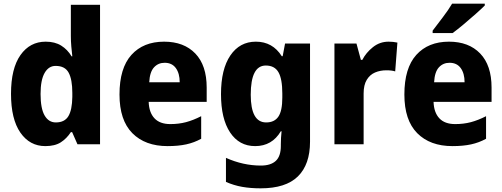

<svg xmlns="http://www.w3.org/2000/svg" viewBox="-20 -786 2736 1046"><path d="M227 10Q142 10 91 -63.5Q40 -137 40 -275Q40 -413 91.5 -486Q143 -559 229 -559Q279 -559 313.5 -537.5Q348 -516 370 -479H374Q371 -503 368.5 -532.5Q366 -562 366 -590V-760H525V0H402L373 -66H366Q343 -31 311 -10.5Q279 10 227 10ZM284 -119Q332 -119 352.5 -153Q373 -187 374 -258V-280Q374 -353 354 -390Q334 -427 283 -427Q245 -427 223 -388.5Q201 -350 201 -274Q201 -195 223 -157Q245 -119 284 -119Z M874 -559Q982 -559 1044 -494.5Q1106 -430 1106 -309V-231H790Q792 -173 821.5 -141.5Q851 -110 908 -110Q954 -110 993.5 -120.5Q1033 -131 1076 -153V-30Q1038 -9 994.5 0.5Q951 10 893 10Q771 10 701 -60.5Q631 -131 631 -271Q631 -415 696 -487Q761 -559 874 -559ZM877 -444Q842 -444 819 -419Q796 -394 793 -338H959Q959 -386 938 -415Q917 -444 877 -444Z M1374 -559Q1465 -559 1515 -480H1520L1533 -549H1669V-14Q1669 110 1603 175Q1537 240 1400 240Q1345 240 1299.5 232Q1254 224 1211 205V74Q1305 116 1401 116Q1455 116 1482.5 90.5Q1510 65 1510 9V0Q1510 -16 1511 -35Q1512 -54 1514 -71H1510Q1462 10 1370 10Q1283 10 1233.5 -64.5Q1184 -139 1184 -273Q1184 -409 1235 -484Q1286 -559 1374 -559ZM1428 -429Q1346 -429 1346 -270Q1346 -119 1430 -119Q1475 -119 1496.5 -150.5Q1518 -182 1518 -254V-277Q1518 -356 1497 -392.5Q1476 -429 1428 -429Z M2097 -559Q2122 -559 2145 -554L2133 -397Q2115 -403 2085 -403Q2051 -403 2023 -391Q1995 -379 1978 -351Q1961 -323 1961 -277V0H1802V-549H1922L1946 -460H1954Q1974 -499 2011.5 -529Q2049 -559 2097 -559Z M2426 -559Q2534 -559 2596 -494.5Q2658 -430 2658 -309V-231H2342Q2344 -173 2373.5 -141.5Q2403 -110 2460 -110Q2506 -110 2545.5 -120.5Q2585 -131 2628 -153V-30Q2590 -9 2546.5 0.5Q2503 10 2445 10Q2323 10 2253 -60.5Q2183 -131 2183 -271Q2183 -415 2248 -487Q2313 -559 2426 -559ZM2429 -444Q2394 -444 2371 -419Q2348 -394 2345 -338H2511Q2511 -386 2490 -415Q2469 -444 2429 -444ZM2621 -756Q2603 -738 2571.5 -710Q2540 -682 2506 -653.5Q2472 -625 2446 -606H2337V-619Q2362 -652 2392.5 -692Q2423 -732 2443 -766H2621Z"/></svg>

Font: Noto Sans Telugu SemiCondensed ExtraBold
Style: Regular
Weight: 800
Width: 4
Designer: Jelle Bosma - Monotype Design Team
Foundry: Monotype Imaging Inc.
Version: Version 2.005; ttfautohint (v1.8.4.7-5d5b)